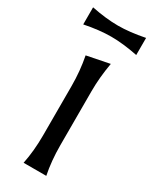

<svg xmlns="http://www.w3.org/2000/svg" viewBox="-191 -778 664 827"><g transform="rotate(30 141.5 -364.5)"><path d="M9.8 -729.5Q83 -714.8 141.6 -714.8Q199.2 -714.8 273.4 -729.5V-644.5Q199.7 -659.2 141.6 -659.2Q83 -659.2 9.8 -644.5ZM85.4 0Q99.1 -66.9 99.1 -144V-389.2Q99.1 -463.9 85.4 -534.2L197.8 -556.6Q184.6 -481.9 184.6 -413.6V-144Q184.6 -67.4 198.2 0Z"/></g></svg>

Font: Classica
Style: Book
Weight: 400
Designer: Wojciech Kalinowski "wmk69" (wmk69@o2.pl)
Foundry: Wojciech Kalinowski "wmk69" (wmk69@o2.pl)
Version: Version 2.1.1; 2021-05-14